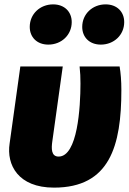

<svg xmlns="http://www.w3.org/2000/svg" viewBox="-20 -838 588 878"><path d="M201 -634C261 -634 308 -678 308 -737C308 -784 275 -818 223 -818C163 -818 116 -774 116 -715C116 -668 149 -634 201 -634ZM441 -634C501 -634 548 -678 548 -737C548 -784 515 -818 463 -818C403 -818 356 -774 356 -715C356 -668 389 -634 441 -634ZM527 -534H344C347 -508 348 -483 348 -456C348 -348 335 -122 248 -122C213 -122 215 -161 219 -190L267 -534H73L24 -182C9 -84 63 20 227 20C482 20 535 -171 535 -426C535 -469 532 -504 527 -534Z"/></svg>

Font: Fira Sans Heavy
Style: Italic
Weight: 900
Italic angle: -8°
Designer: bBox Type GmbH & Carrois Corporate GbR & Edenspiekermann AG
Foundry: bBox Type GmbH & Carrois Corporate GbR & Edenspiekermann AG
Version: Version 4.301;PS 004.301;hotconv 1.0.88;makeotf.lib2.5.64775